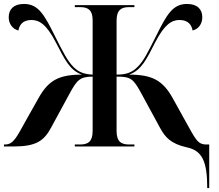

<svg xmlns="http://www.w3.org/2000/svg" viewBox="-20 -740 1104 970"><path d="M1027 210H1037V-10H1023C977 -10 968 -37 913 -135L852 -245C802 -334 749 -363 632 -363C695 -385 721 -442 764 -526C812 -619 849 -639 887 -639C931 -639 948 -614 953 -586C982 -593 1002 -618 1002 -653C1002 -693 977 -720 925 -720C853 -720 823 -668 768 -557C729 -480 706 -431 674 -401C648 -375 620 -363 569 -363V-636C569 -690 593 -704 632 -704H659V-714H358V-704H385C424 -704 448 -690 448 -638V-363C403 -365 376 -377 352 -401C321 -431 297 -480 258 -557C203 -668 173 -720 101 -720C49 -720 24 -693 24 -653C24 -618 45 -593 73 -586C78 -614 95 -639 139 -639C177 -639 214 -619 262 -526C306 -442 331 -385 394 -363C277 -363 225 -334 175 -245L113 -135C63 -45 48 -10 5 -10H0V0H49C162 0 202 -28 238 -95L332 -268C370 -338 385 -352 448 -353V-78C448 -24 424 -10 385 -10H358V0H659V-10H632C593 -10 569 -24 569 -78V-353C641 -353 654 -342 694 -268L788 -95C815 -45 844 -14 922 4C1001 20 1027 74 1027 210Z"/></svg>

Font: Noto Serif Display SemiBold
Style: Regular
Weight: 600
Designer: Monotype Design Team
Foundry: Monotype Imaging Inc.
Version: Version 2.009